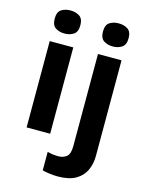

<svg xmlns="http://www.w3.org/2000/svg" viewBox="-144 -846 897 1173"><g transform="rotate(15 305.0 -260.0)"><path d="M227.1 -545.9V0H78.1V-545.9ZM152.8 -759.8Q186 -759.8 210 -744.4Q233.9 -729 233.9 -687Q233.9 -645.5 210 -629.6Q186 -613.8 152.8 -613.8Q119.1 -613.8 95.5 -629.6Q71.8 -645.5 71.8 -687Q71.8 -729 95.5 -744.4Q119.1 -759.8 152.8 -759.8ZM339.4 240.2Q314 240.2 286.6 236.6Q259.3 232.9 241.2 228V110.8Q259.3 115.7 275.1 117.9Q291 120.1 311 120.1Q341.3 120.1 362.3 103.3Q383.3 86.4 383.3 37.1V-545.9H532.2V59.1Q532.2 108.9 513.2 150.1Q494.1 191.4 451.7 215.8Q409.2 240.2 339.4 240.2ZM377 -687Q377 -729 400.6 -744.4Q424.3 -759.8 458 -759.8Q491.2 -759.8 515.1 -744.4Q539.1 -729 539.1 -687Q539.1 -645.5 515.1 -629.6Q491.2 -613.8 458 -613.8Q424.3 -613.8 400.6 -629.6Q377 -645.5 377 -687Z"/></g></svg>

Font: Wonky
Style: Regular
Weight: 400
Designer: Monotype Design Team
Foundry: Monotype Imaging Inc.
Version: Version 3.000